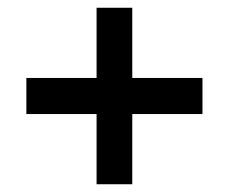

<svg xmlns="http://www.w3.org/2000/svg" viewBox="-20 -600 590 495"><path d="M502 -399H321V-580H229V-399H48V-306H229V-125H321V-306H502Z"/></svg>

Font: Bluebird
Style: Li
Weight: 300
Designer: Jasper
Foundry: Cannot Into Space Fonts
Version: Version 0.98